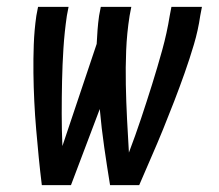

<svg xmlns="http://www.w3.org/2000/svg" viewBox="-20 -540 640 560"><path d="M187 0H102Q97 -40 93 -81Q89 -122 85.5 -162.5Q82 -203 80 -244.5Q78 -286 77.5 -327Q77 -368 78.5 -410Q80 -452 86 -494L91 -520H180L175 -494Q168 -446 165 -398.5Q162 -351 161 -303.5Q160 -256 160 -208.5Q160 -161 162 -114L262 -412Q263 -432 264.5 -452.5Q266 -473 269 -494L274 -520H363L358 -494Q350 -443 348 -393Q346 -343 347 -293Q348 -243 350.5 -193.5Q353 -144 356 -95Q375 -145 391.5 -194.5Q408 -244 423.5 -293.5Q439 -343 453 -393.5Q467 -444 475 -494L480 -520H569L564 -494Q558 -452 545.5 -410Q533 -368 518.5 -327Q504 -286 488 -244.5Q472 -203 455.5 -162.5Q439 -122 421 -81Q403 -40 386 0H301Q292 -55 284 -110.5Q276 -166 271 -222Z"/></svg>

Font: Iosevka Medium Extended
Style: Italic
Weight: 500
Width: 7
Italic angle: -9°
Monospace: yes
Designer: Belleve Invis
Foundry: Belleve Invis
Version: Version 32.5.0; ttfautohint (v1.8.4)